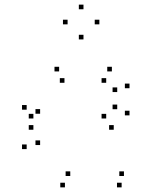

<svg xmlns="http://www.w3.org/2000/svg" viewBox="-20 -798 660 828"><path d="M504.5 10V-10H484.5V10ZM514.5 -39V-59H494.5V-39ZM283 -39V-59H263V-39ZM153 -172.5V-192.5H133V-172.5ZM153 -307.5V-327.5H133V-307.5ZM258 -441V-461H238V-441ZM438 -441V-461H418V-441ZM485.5 -401V-421H465.5V-401ZM485.5 -327V-347H465.5V-327ZM438 -287V-307H418V-287ZM124 -287V-307H104V-287ZM124 -238.5V-258.5H104V-238.5ZM470.5 -238.5V-258.5H450.5V-238.5ZM538.5 -300.5V-320.5H518.5V-300.5ZM538.5 -417.5V-437.5H518.5V-417.5ZM462.5 -490V-510H442.5V-490ZM235 -490V-510H215V-490ZM95 -325V-345H75V-325ZM95 -155V-175H75V-155ZM260 10V-10H240V10ZM408.5 -693V-713H388.5V-693ZM340 -758V-778H320V-758ZM271.5 -693V-713H251.5V-693ZM340 -628V-648H320V-628Z"/></svg>

Font: Monaspace Krypton Dots Var
Style: Regular
Weight: 400
Designer: Riley Cran and the Lettermatic Team
Version: Version 1.100 (Monaspace Krypton Dots)